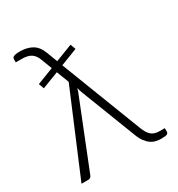

<svg xmlns="http://www.w3.org/2000/svg" viewBox="-172 -827 875 944"><g transform="rotate(-30 266.0 -355.0)"><path d="M81.5 -529 175.5 -565.5 154 -622.5Q148.5 -637.5 141.5 -648Q134.5 -658.5 124.8 -665.2Q115 -672 101.5 -675.2Q88 -678.5 69 -678.5H36.5V-696.5Q36.5 -700 38 -703.5Q39.5 -707 44.2 -709.5Q49 -712 57.5 -713.5Q66 -715 80 -715Q121 -715 149.5 -698.5Q178 -682 193 -642L216 -581.5L313 -619L324 -589L227.5 -551.5L404 -94.5Q417 -60 434.2 -46Q451.5 -32 479.5 -32H509.5V-12.5Q509.5 -3 501.2 0.8Q493 4.5 469.5 4.5Q454.5 4.5 439.8 1.2Q425 -2 411.5 -11.2Q398 -20.5 385.8 -36.8Q373.5 -53 364 -79L244 -389Q241 -397 239 -404.2Q237 -411.5 235.5 -418.5Q233.5 -411.5 231.5 -404.8Q229.5 -398 226.5 -391L75.5 -12.5Q73.5 -8 69 -4Q64.5 0 57.5 0H18L214 -465.5L187 -535.5L92.5 -499Z"/></g></svg>

Font: Lato Light
Style: Regular
Weight: 300
Designer: Lukasz Dziedzic
Foundry: tyPoland Lukasz Dziedzic
Version: Version 2.007; 2014-02-27